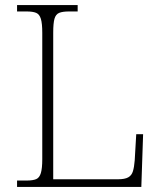

<svg xmlns="http://www.w3.org/2000/svg" viewBox="-20 -734 631 754"><path d="M47 0V-25H84Q109 -25 122 -30.5Q135 -36 140.5 -54.5Q146 -73 146 -109V-605Q146 -642 140.5 -660Q135 -678 122 -683.5Q109 -689 84 -689H47V-714H285V-689H251Q226 -689 212.5 -683.5Q199 -678 194 -660.5Q189 -643 189 -606V-30H443Q470 -30 483.5 -37.5Q497 -45 502 -61.5Q507 -78 509 -104L515 -207H542L535 0Z"/></svg>

Font: Noto Serif Hebrew ExtraLight
Style: Regular
Weight: 250
Version: Version 2.003